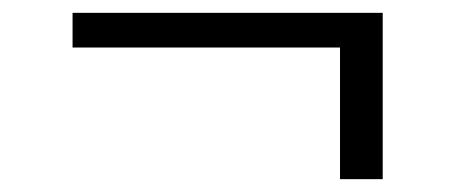

<svg xmlns="http://www.w3.org/2000/svg" viewBox="-20 -329 709 299"><path d="M576 -309V-50H509.5V-255H93V-309Z"/></svg>

Font: Merriweather 20pt Light
Style: Regular
Weight: 300
Version: Version 2.100